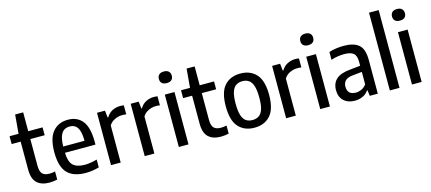

<svg xmlns="http://www.w3.org/2000/svg" viewBox="-59 -1363 4321 1927"><g transform="rotate(-15 2102.0 -399.0)"><path d="M270 9.5Q187.5 9.5 142 -33.2Q96.5 -76 96.5 -173V-462.5H3V-544H96.5L113.5 -740H197V-544H346V-462.5H197V-187.5Q197 -125 220.5 -101Q244 -77 294 -77Q318.5 -77 352.5 -84V0Q334 4 312.5 6.8Q291 9.5 270 9.5Z M648.5 10Q520.5 10 457.8 -55.5Q395 -121 395 -272.5Q395 -416.5 453 -484.5Q511 -552.5 610.5 -552.5Q708 -552.5 761 -484.5Q814 -416.5 814 -270V-239.5H497Q499.5 -145.5 538.5 -108.5Q577.5 -71.5 660.5 -71.5Q715.5 -71.5 787 -91.5V-10Q749 0.5 715.5 5.2Q682 10 648.5 10ZM610 -482.5Q576.5 -482.5 551.5 -466.5Q526.5 -450.5 512.2 -411.8Q498 -373 496.5 -305H718Q717 -373 704 -411.8Q691 -450.5 667 -466.5Q643 -482.5 610 -482.5Z M911.5 0V-544H994.5L1002.5 -470.5H1008.5Q1033 -511.5 1071.2 -530.8Q1109.5 -550 1153 -550Q1163.5 -550 1173.2 -549Q1183 -548 1191 -546.5V-453Q1180 -455 1169.2 -455.5Q1158.5 -456 1147 -456Q1109.5 -456 1071.5 -438.2Q1033.5 -420.5 1012 -385.5V0Z M1261.5 0V-544H1344.5L1352.5 -470.5H1358.5Q1383 -511.5 1421.2 -530.8Q1459.5 -550 1503 -550Q1513.5 -550 1523.2 -549Q1533 -548 1541 -546.5V-453Q1530 -455 1519.2 -455.5Q1508.5 -456 1497 -456Q1459.5 -456 1421.5 -438.2Q1383.5 -420.5 1362 -385.5V0Z M1616 0V-544H1716.5V0ZM1666 -650.5Q1633 -650.5 1616 -666.2Q1599 -682 1599 -710Q1599 -738.5 1616 -754.8Q1633 -771 1666 -771Q1699 -771 1716 -754.8Q1733 -738.5 1733 -710Q1733 -682 1716 -666.2Q1699 -650.5 1666 -650.5Z M2051.5 9.5Q1969 9.5 1923.5 -33.2Q1878 -76 1878 -173V-462.5H1784.5V-544H1878L1895 -740H1978.5V-544H2127.5V-462.5H1978.5V-187.5Q1978.5 -125 2002 -101Q2025.5 -77 2075.5 -77Q2100 -77 2134 -84V0Q2115.5 4 2094 6.8Q2072.5 9.5 2051.5 9.5Z M2401.5 10Q2298 10 2237.2 -56.5Q2176.5 -123 2176.5 -271Q2176.5 -419 2236.8 -485.8Q2297 -552.5 2401.5 -552.5Q2506 -552.5 2566.5 -485.5Q2627 -418.5 2627 -271.5Q2627 -124 2566.2 -57Q2505.5 10 2401.5 10ZM2401.5 -69.5Q2439.5 -69.5 2467.2 -87.2Q2495 -105 2509.8 -148.5Q2524.5 -192 2524.5 -269.5Q2524.5 -349 2509.5 -393.2Q2494.5 -437.5 2467 -455.2Q2439.5 -473 2401.5 -473Q2364 -473 2336.5 -455.5Q2309 -438 2294 -394.2Q2279 -350.5 2279 -272.5Q2279 -193.5 2293.8 -149.2Q2308.5 -105 2336 -87.2Q2363.5 -69.5 2401.5 -69.5Z M2731 0V-544H2814L2822 -470.5H2828Q2852.5 -511.5 2890.8 -530.8Q2929 -550 2972.5 -550Q2983 -550 2992.8 -549Q3002.5 -548 3010.5 -546.5V-453Q2999.5 -455 2988.8 -455.5Q2978 -456 2966.5 -456Q2929 -456 2891 -438.2Q2853 -420.5 2831.5 -385.5V0Z M3085.5 0V-544H3186V0ZM3135.5 -650.5Q3102.5 -650.5 3085.5 -666.2Q3068.5 -682 3068.5 -710Q3068.5 -738.5 3085.5 -754.8Q3102.5 -771 3135.5 -771Q3168.5 -771 3185.5 -754.8Q3202.5 -738.5 3202.5 -710Q3202.5 -682 3185.5 -666.2Q3168.5 -650.5 3135.5 -650.5Z M3445 9Q3373 9 3330 -31Q3287 -71 3287 -141.5Q3287 -214.5 3333.5 -256Q3380 -297.5 3483 -306L3585 -316.5V-356Q3585 -423 3554.5 -447Q3524 -471 3459.5 -471Q3430 -471 3393.8 -465.8Q3357.5 -460.5 3322.5 -448.5V-530Q3356 -541 3397.5 -546.8Q3439 -552.5 3475.5 -552.5Q3580 -552.5 3631.8 -508.5Q3683.5 -464.5 3683.5 -351V0H3600L3592.5 -59H3587Q3563 -24.5 3526 -7.8Q3489 9 3445 9ZM3387.5 -152Q3387.5 -67 3475 -67Q3503 -67 3532.2 -79.5Q3561.5 -92 3585 -123.5V-252.5L3491.5 -243Q3437 -238 3412.2 -215Q3387.5 -192 3387.5 -152Z M3808.5 0V-808H3909V0Z M4038.5 0V-544H4139V0ZM4088.5 -650.5Q4055.5 -650.5 4038.5 -666.2Q4021.5 -682 4021.5 -710Q4021.5 -738.5 4038.5 -754.8Q4055.5 -771 4088.5 -771Q4121.5 -771 4138.5 -754.8Q4155.5 -738.5 4155.5 -710Q4155.5 -682 4138.5 -666.2Q4121.5 -650.5 4088.5 -650.5Z"/></g></svg>

Font: Encode Sans SemiCondensed SemiCondensed Medium
Style: Regular
Weight: 500
Width: 4
Designer: Multiple Designers
Foundry: Impallari Type
Version: Version 3.000; ttfautohint (v1.8.3) -l 8 -r 50 -G 200 -x 14 